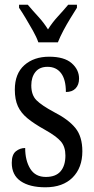

<svg xmlns="http://www.w3.org/2000/svg" viewBox="-20 -786 401 816"><path d="M173 10Q106 10 68 -16Q30 -42 30 -94Q30 -129 47.5 -143Q65 -157 87 -157Q87 -104 108.5 -69Q130 -34 175 -34Q217 -34 237.5 -58Q258 -82 258 -125Q258 -162 239 -184.5Q220 -207 170 -235Q125 -260 97 -283Q69 -306 56 -334.5Q43 -363 43 -405Q43 -473 83.5 -509Q124 -545 189 -545Q253 -545 284.5 -517.5Q316 -490 316 -452Q316 -426 301.5 -410.5Q287 -395 260 -395Q260 -448 239.5 -475Q219 -502 182 -502Q148 -502 130.5 -480Q113 -458 113 -423Q113 -382 135 -360Q157 -338 209 -310Q270 -279 300 -242.5Q330 -206 330 -143Q330 -73 288.5 -31.5Q247 10 173 10ZM143 -606Q135 -629 120 -655.5Q105 -682 89.5 -708Q74 -734 61 -753V-766H98Q119 -741 142.5 -715.5Q166 -690 184 -661Q202 -690 225.5 -715.5Q249 -741 270 -766H307V-753Q295 -734 279 -708Q263 -682 249 -655.5Q235 -629 226 -606Z"/></svg>

Font: Noto Serif Hebrew ExtraCondensed
Style: Regular
Weight: 400
Width: 2
Designer: Monotype Design Team
Foundry: Monotype Imaging Inc.
Version: Version 2.004; ttfautohint (v1.8.4.7-5d5b)